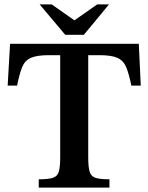

<svg xmlns="http://www.w3.org/2000/svg" viewBox="-20 -857 678 877"><path d="M480 0H157V-38Q200 -38 221 -44.5Q242 -51 248.5 -72.5Q255 -94 255 -140V-605H203Q148 -605 120.5 -592.5Q93 -580 81 -550Q69 -520 58 -466H15L26 -657H614L623 -466H580Q569 -520 556.5 -550Q544 -580 517 -592.5Q490 -605 434 -605H383V-140Q383 -94 389.5 -72.5Q396 -51 417 -44.5Q438 -38 480 -38ZM363 -698H278L161 -837H216L320 -764L424 -837H478Z"/></svg>

Font: STIX Two Text SemiBold
Style: Regular
Weight: 600
Designer: Ross Mills, John Hudson & Paul Hanslow, Tiro Typeworks Ltd; with prior portions MicroPress Inc., and Coen Hoffman.
Foundry: Tiro Typeworks Ltd
Version: Version 2.13 b171